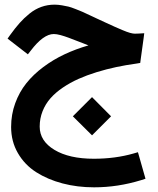

<svg xmlns="http://www.w3.org/2000/svg" viewBox="-20 -490 671 817"><path d="M356.4 -296.9Q345.7 -300.8 334 -305.7Q290 -322.8 272.5 -329.3Q254.9 -335.9 237.8 -340.6Q220.7 -345.2 209 -345.2Q164.6 -345.2 110.8 -274.4L98.6 -258.8L83.5 -270.5L27.3 -314L12.2 -325.7L22.9 -340.8Q44.4 -370.6 63.5 -392.1Q82.5 -413.6 106 -432.4Q129.4 -451.2 156 -460.7Q182.6 -470.2 212.4 -470.2Q227.1 -470.2 243.9 -467.3Q260.7 -464.4 271.2 -461.9Q281.7 -459.5 303.2 -450.9Q324.7 -442.4 330.3 -439.9Q335.9 -437.5 362.5 -425Q389.2 -412.6 392.1 -411.1Q399.4 -407.7 428 -394.5Q456.5 -381.3 468.5 -376Q480.5 -370.6 500.7 -362.1Q521 -353.5 533.4 -350.1Q545.9 -346.7 553.7 -346.7Q562 -346.7 570.3 -347.2L593.8 -348.6L590.8 -325.2L578.6 -236.8L576.7 -222.2L562 -219.7Q516.1 -213.4 474.6 -204.6Q433.1 -195.8 391.1 -182.9Q349.1 -169.9 313.7 -154.1Q278.3 -138.2 247.3 -117.2Q216.3 -96.2 194.8 -71.8Q173.3 -47.4 161.1 -16.6Q148.9 14.2 148.9 48.8Q148.9 109.9 211.7 147.7Q274.4 185.5 379.4 185.5Q470.2 185.5 548.3 163.1L566.9 157.7L572.3 176.3L593.8 252L599.1 270.5L581.1 276.4Q481.4 307.1 380.4 307.1Q309.1 307.1 246.1 290.5Q183.1 273.9 134 242.7Q85 211.4 56.2 161.6Q27.3 111.8 27.3 50.3Q27.3 -2.9 44.7 -50.5Q62 -98.1 92 -135.7Q122.1 -173.3 164.3 -204.8Q206.5 -236.3 254.4 -258.8Q302.2 -281.2 356.4 -296.9ZM371.6 -76.7 452.6 4.9 371.6 85.9 290 4.9Z"/></svg>

Font: Samim FD
Style: Bold-FD
Weight: 700
Foundry: DejaVu fonts team - Redesigned by Saber Rastikerdar
Version: Version 4.0.1